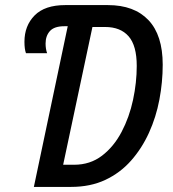

<svg xmlns="http://www.w3.org/2000/svg" viewBox="-20 -734 678 754"><path d="M113 0 246 -631H233Q193 -631 176 -612Q159 -593 159 -563Q159 -542 165 -525H82Q76 -541 76 -570Q76 -633 116 -673.5Q156 -714 236 -714H404Q507 -714 563 -655Q619 -596 619 -480Q619 -412 606 -343Q593 -274 565 -212.5Q537 -151 494.5 -103Q452 -55 393.5 -27.5Q335 0 259 0ZM271 -87Q334 -87 380.5 -122.5Q427 -158 457.5 -216Q488 -274 502.5 -342Q517 -410 517 -475Q517 -555 485 -591.5Q453 -628 393 -628H343L228 -87Z"/></svg>

Font: Noto Sans Condensed Medium
Style: Italic
Weight: 500
Width: 3
Italic angle: -12°
Designer: Monotype Design Team
Foundry: Monotype Imaging Inc.
Version: Version 2.013; ttfautohint (v1.8.4.7-5d5b)